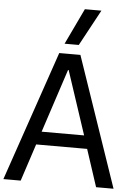

<svg xmlns="http://www.w3.org/2000/svg" viewBox="-73 -1188 853 1238"><g transform="rotate(5 353.5 -568.5)"><path d="M-3 0 285 -841H422L710 0H597L518 -241H188L109 0ZM216 -326H491L355 -737H351ZM314 -904 425 -1137H532L406 -904Z"/></g></svg>

Font: Matangi SemiBold
Style: Regular
Weight: 600
Designer: Prashant Pant
Foundry: The Graphic Ant
Version: Version 3.002